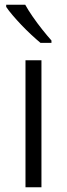

<svg xmlns="http://www.w3.org/2000/svg" viewBox="-20 -786 281 806"><path d="M154 0H87V-533H154ZM86 -766Q98 -744 117 -716.5Q136 -689 157.5 -662Q179 -635 196 -616V-606H150Q132 -621 111 -640.5Q90 -660 70 -681Q50 -702 33 -722Q16 -742 6 -757V-766Z"/></svg>

Font: Noto Sans Oriya Light
Style: Regular
Weight: 300
Version: Version 2.003